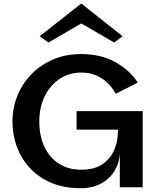

<svg xmlns="http://www.w3.org/2000/svg" viewBox="-20 -991 832 1016"><path d="M405 5Q320 5 253 -23Q186 -51 140 -100Q94 -149 70 -213Q46 -277 46 -348Q46 -420 72 -484.5Q98 -549 146.5 -598.5Q195 -648 261.5 -676.5Q328 -705 410 -705Q512 -705 589.5 -662.5Q667 -620 709 -554L593 -495Q559 -552 513.5 -579.5Q468 -607 410 -607Q347 -607 296.5 -574Q246 -541 217 -482.5Q188 -424 188 -348Q188 -273 214.5 -215.5Q241 -158 291 -125.5Q341 -93 409 -93Q481 -93 523.5 -123Q566 -153 585 -199Q604 -245 604 -294V-305H385V-403H735V0H614V-180Q612 -130 587 -88Q562 -46 516 -20.5Q470 5 405 5ZM236 -766 190 -799 408 -971H412L629 -799L584 -766L410 -867Z"/></svg>

Font: Panamera
Style: Bold
Weight: 700
Designer: Bastien Sozeau
Foundry: NBR — Bastien Sozeau
Version: Version 3.002; ttfautohint (v1.8.4.7-5d5b);gftools[0.9.33]